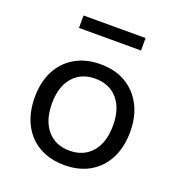

<svg xmlns="http://www.w3.org/2000/svg" viewBox="-127 -797 850 913"><g transform="rotate(20 297.5 -341.0)"><path d="M298 9Q224 9 169.5 -22.5Q115 -54 85.5 -111.5Q56 -169 56 -247Q56 -324 85.5 -381Q115 -438 169.5 -469.5Q224 -501 297 -501Q372 -501 425.5 -469.5Q479 -438 509 -381Q539 -324 539 -247Q539 -169 509.5 -111.5Q480 -54 426 -22.5Q372 9 298 9ZM297 -64Q369 -64 410.5 -112.5Q452 -161 452 -247Q452 -332 410.5 -380Q369 -428 297 -428Q226 -428 184.5 -380Q143 -332 143 -247Q143 -161 184.5 -112.5Q226 -64 297 -64ZM141 -628V-691H455V-628Z"/></g></svg>

Font: Nunito Sans 9pt
Style: Regular
Weight: 400
Version: Version 3.101;gftools[0.9.27]